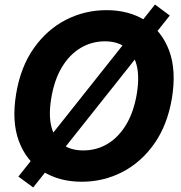

<svg xmlns="http://www.w3.org/2000/svg" viewBox="-20 -781 789 836"><path d="M124.5 35.2 60.1 -12.2 654.8 -761.2 719.2 -713.4ZM335.9 10.3Q237.3 10.3 165.8 -35.2Q94.2 -80.6 62.3 -166.3Q30.3 -252 50.3 -372.6Q69.8 -489.7 127 -570.8Q184.1 -651.9 266.4 -694.3Q348.6 -736.8 443.4 -736.8Q542 -736.8 613.3 -691.4Q684.6 -646 716.6 -560.3Q748.5 -474.6 728.5 -353Q709 -236.8 651.9 -155.5Q594.7 -74.2 512.7 -32Q430.7 10.3 335.9 10.3ZM342.3 -126Q400.4 -126 448.2 -154.5Q496.1 -183.1 529.3 -238.3Q562.5 -293.5 575.7 -372.6Q587.9 -447.8 574.7 -498.3Q561.5 -548.8 526.1 -575Q490.7 -601.1 437 -601.1Q379.4 -601.1 331.1 -572.3Q282.7 -543.5 249.5 -488.3Q216.3 -433.1 203.1 -353Q190.9 -278.8 204.1 -228Q217.3 -177.2 252.9 -151.6Q288.6 -126 342.3 -126Z"/></svg>

Font: Inter Tight
Style: Bold Italic
Weight: 700
Italic angle: -9.39999°
Designer: Rasmus Andersson
Foundry: rsms
Version: Version 3.004